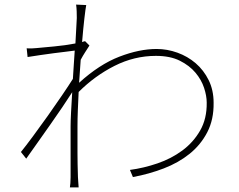

<svg xmlns="http://www.w3.org/2000/svg" viewBox="-20 -794 1040 835"><path d="M369 -596 350 -615Q346 -614 342.5 -613Q339 -612 337 -611Q342 -671 347 -714Q352 -757 355 -772L311 -774Q313 -760 313.5 -744.5Q314 -729 314 -716Q314 -708 312 -678Q310 -648 308 -605Q287 -601 262.5 -597.5Q238 -594 215 -592Q192 -590 172 -588Q152 -586 140 -585Q130 -584 119 -583.5Q108 -583 96 -584L100 -546Q126 -550 155.5 -554.5Q185 -559 213 -562.5Q241 -566 265.5 -569Q290 -572 305 -574Q303 -545 301 -514Q299 -483 297 -451Q280 -424 250.5 -380.5Q221 -337 188 -290.5Q155 -244 123.5 -201.5Q92 -159 71 -133L94 -104Q118 -138 145 -176Q172 -214 199 -252.5Q226 -291 250.5 -327Q275 -363 294 -393Q291 -345 289 -305.5Q287 -266 287 -245V-23Q287 -11 286 2.5Q285 16 284 21H322Q321 10 320.5 -0.5Q320 -11 319 -24Q318 -55 317.5 -79.5Q317 -104 317 -128V-245Q317 -277 318.5 -314.5Q320 -352 322 -394Q392 -464 478 -507.5Q564 -551 658 -551Q720 -551 762 -530Q804 -509 830 -478Q856 -447 867.5 -412Q879 -377 879 -348Q880 -278 850.5 -226.5Q821 -175 773 -139.5Q725 -104 665 -83.5Q605 -63 545 -55L558 -24Q628 -37 692 -61.5Q756 -86 804.5 -125Q853 -164 881.5 -219Q910 -274 909 -347Q909 -402 887.5 -445.5Q866 -489 831 -519Q796 -549 751.5 -565Q707 -581 661 -581Q586 -581 499 -547.5Q412 -514 324 -434Q326 -460 327.5 -484.5Q329 -509 331 -534Q340 -551 350 -566.5Q360 -582 369 -596Z"/></svg>

Font: Spoqa Han Sans Neo Thin
Style: Regular
Weight: 100
Designer: [Spoqa Han Sans Neo] Dong-huui Kim  Younghwa Kang  Yujin Lee  [Noto Sans] Ryoko NISHIZUKA  (kana & ideographs); Paul D. 
Foundry: Spoqa (http://www.spoqa-han-sans.com)
Version: Version 1.100;hotconv 1.0.109;makeotfexe 2.5.65596